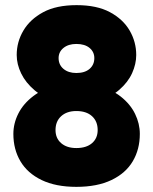

<svg xmlns="http://www.w3.org/2000/svg" viewBox="-20 -714 596 747"><path d="M277 13Q197 13 142 -13.5Q87 -40 59.5 -86.5Q32 -133 32 -193Q32 -234 51.5 -272.5Q71 -311 110 -340.5Q149 -370 206 -383L204 -318Q150 -333 115 -362.5Q80 -392 62.5 -428Q45 -464 45 -500Q45 -551 71 -595Q97 -639 148 -666.5Q199 -694 278 -694Q357 -694 408 -666.5Q459 -639 484.5 -595Q510 -551 510 -500Q510 -465 494 -429.5Q478 -394 444 -364.5Q410 -335 357 -319L355 -382Q412 -368 449.5 -338.5Q487 -309 505.5 -271Q524 -233 524 -193Q524 -133 496.5 -86.5Q469 -40 413.5 -13.5Q358 13 277 13ZM277 -138Q316 -138 338 -157Q360 -176 360 -208Q360 -242 338 -262Q316 -282 277 -282Q240 -282 218 -262Q196 -242 196 -208Q196 -176 218 -157Q240 -138 277 -138ZM277 -430Q310 -430 328.5 -446Q347 -462 347 -488Q347 -512 328.5 -527.5Q310 -543 277 -543Q246 -543 227 -527.5Q208 -512 208 -488Q208 -462 227 -446Q246 -430 277 -430Z"/></svg>

Font: Gabarito ExtraBold
Style: Regular
Weight: 800
Designer: Leandro Assis / Alvaro Franca / Felipe Casaprima
Foundry: Naipe Foundry
Version: Version 1.000